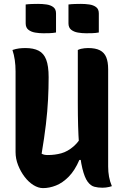

<svg xmlns="http://www.w3.org/2000/svg" viewBox="-20 -957 640 987"><path d="M555 0Q549 2 541 4Q533 6 524 7Q515 8 506 8Q484 8 465 3Q446 -2 430.5 -23Q415 -44 403.5 -90.5Q392 -137 386 -218.5Q380 -300 380 -427Q380 -461 380 -495Q380 -529 380 -563.5Q380 -598 380 -632Q380 -666 380 -700Q388 -704 396.5 -706Q405 -708 414.5 -709Q424 -710 433 -710Q471 -710 493.5 -698.5Q516 -687 526 -663Q536 -639 536 -601Q536 -539 536 -476.5Q536 -414 536 -351.5Q536 -289 536 -226.5Q536 -164 536 -101Q536 -73 540.5 -48.5Q545 -24 555 0ZM201 10Q177 10 152 -5.5Q127 -21 106.5 -48Q86 -75 73 -108Q60 -141 60 -175Q60 -243 60 -313Q60 -383 60 -453Q60 -523 60 -590Q60 -621 56 -648.5Q52 -676 44 -700Q62 -706 77.5 -708Q93 -710 111 -710Q152 -710 178.5 -696.5Q205 -683 217.5 -650.5Q230 -618 230 -560Q230 -505 227 -445.5Q224 -386 216 -318Q208 -250 194 -167Q201 -163 208.5 -161.5Q216 -160 226 -160Q262 -160 295 -169Q328 -178 359.5 -205.5Q391 -233 419 -289V-135H388Q365 -81 333.5 -49Q302 -17 268 -3.5Q234 10 201 10ZM112 -934Q128 -936 145.5 -936.5Q163 -937 176 -937Q198 -937 219 -934Q240 -931 254 -920.5Q268 -910 268 -888V-790Q252 -787 234.5 -786.5Q217 -786 203 -786Q182 -786 161 -789.5Q140 -793 126 -804Q112 -815 112 -837ZM332 -934Q348 -936 365.5 -936.5Q383 -937 396 -937Q418 -937 439 -934Q460 -931 474 -920.5Q488 -910 488 -888V-790Q472 -787 454.5 -786.5Q437 -786 423 -786Q402 -786 381 -789.5Q360 -793 346 -804Q332 -815 332 -837Z"/></svg>

Font: Recursive Monospace Casual ExtraBold
Style: Regular
Weight: 800
Version: Version 1.047